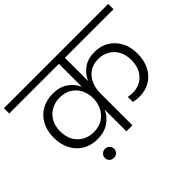

<svg xmlns="http://www.w3.org/2000/svg" viewBox="-189 -1024 1380 1380"><g transform="rotate(-45 501.0 -334.0)"><path d="M537 -686V-450Q559 -502 604.5 -534Q650 -566 718 -566Q778 -566 825.5 -537.5Q873 -509 900.5 -458Q928 -407 928 -340Q928 -269 901 -216.5Q874 -164 826.5 -136.5Q779 -109 719 -109Q688 -109 658 -116V-168Q676 -163 704 -163Q774 -163 819 -210Q864 -257 864 -339Q864 -391 842.5 -430Q821 -469 783.5 -490Q746 -511 701 -511Q646 -511 609 -484.5Q572 -458 554.5 -416.5Q537 -375 537 -330V0H476V-221Q454 -170 406 -138Q358 -106 289 -106Q227 -106 178 -134.5Q129 -163 101.5 -215.5Q74 -268 74 -339Q74 -407 102 -458.5Q130 -510 179.5 -538Q229 -566 291 -566Q361 -566 407 -535Q453 -504 476 -453V-686H-29V-740H1031V-686ZM307 -161Q363 -161 401 -187Q439 -213 457.5 -253.5Q476 -294 476 -335V-336Q476 -380 458 -420Q440 -460 402 -485.5Q364 -511 307 -511Q261 -511 222.5 -490Q184 -469 161.5 -429.5Q139 -390 139 -338Q139 -256 186.5 -208.5Q234 -161 307 -161ZM325 27Q325 46 311.5 59Q298 72 278 72Q258 72 244.5 59Q231 46 231 27Q231 7 244.5 -6.5Q258 -20 278 -20Q298 -20 311.5 -6.5Q325 7 325 27Z"/></g></svg>

Font: Fz Poppins Light
Style: Regular
Weight: 300
Designer: Ninad Kale (Devanagari), Jonny Pinhorn (Latin)
Foundry: Indian Type Foundry
Version: Vit hóa bi Vntype.Com & FontZin.Com